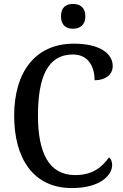

<svg xmlns="http://www.w3.org/2000/svg" viewBox="-20 -946 626 976"><path d="M351 -800C385 -800 414 -818 414 -863C414 -909 385 -926 351 -926C316 -926 290 -909 290 -863C290 -818 316 -800 351 -800ZM345 10C492 10 550 -57 550 -107C550 -125 544 -139 534 -146C501 -100 455 -56 362 -56C228 -56 173 -170 173 -358C173 -554 222 -669 351 -669C433 -669 461 -601 461 -538C516 -538 553 -567 553 -610C553 -674 487 -724 356 -724C156 -724 52 -576 52 -358C52 -137 152 10 345 10Z"/></svg>

Font: Noto Serif Hebrew SemiCondensed Medium
Style: Regular
Weight: 500
Width: 4
Designer: Monotype Design Team
Foundry: Monotype Imaging Inc.
Version: Version 2.004